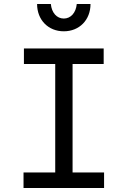

<svg xmlns="http://www.w3.org/2000/svg" viewBox="-20 -943 640 963"><path d="M98 0H502V-78H344V-622H500V-700H100V-622H257V-78H98ZM235 -923H166C166 -843 222 -786 300 -786C378 -786 434 -843 434 -923H365C361 -879 335 -850 300 -850C265 -850 239 -879 235 -923Z"/></svg>

Font: CommitMono
Style: 400Regular
Weight: 400
Monospace: yes
Designer: Eigil Nikolajsen
Foundry: Eigil Nikolajsen
Version: Version 1.143